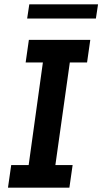

<svg xmlns="http://www.w3.org/2000/svg" viewBox="-20 -871 475 891"><path d="M17 0 32 -105H113L179 -581H99L114 -686H399L384 -581H304L237 -105H317L302 0ZM106 -785 116 -851H435L425 -785Z"/></svg>

Font: Chivo Medium Medium
Style: Italic
Weight: 500
Italic angle: -8.05°
Version: Version 2.002